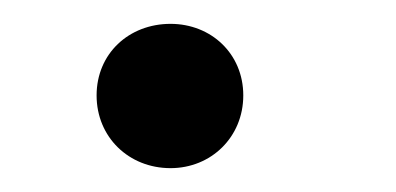

<svg xmlns="http://www.w3.org/2000/svg" viewBox="-20 -105 332 161"><path d="M123 36C157 36 184 10 184 -25C184 -60 157 -85 123 -85C88 -85 61 -60 61 -25C61 10 88 36 123 36Z"/></svg>

Font: LINE Seed JP_OTF Regular
Style: Regular
Weight: 400
Designer: LY Corporation & Fontrix & Fontworks
Version: Version 1.002